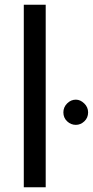

<svg xmlns="http://www.w3.org/2000/svg" viewBox="-20 -795 394 815"><path d="M174 -775V0H81V-775ZM302 -372Q321 -372 337.5 -356Q354 -340 354 -318Q354 -295 338 -280Q322 -265 302 -265Q281 -265 265 -280Q249 -295 249 -318Q249 -340 265 -356Q281 -372 302 -372Z"/></svg>

Font: Josefin Sans
Style: Regular
Weight: 400
Designer: Santiago Orozco
Foundry: Typemade
Version: Version 2.000